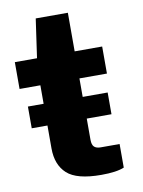

<svg xmlns="http://www.w3.org/2000/svg" viewBox="-81 -755 610 818"><g transform="rotate(-10 224.0 -345.5)"><path d="M390 -109V-7Q357 7 291 7Q185 7 143 -31.5Q101 -70 101 -141V-240H33V-334H101V-414H11V-530H107L131 -698H270V-531H389V-414H270V-334H378V-240H271V-149Q271 -126 280.5 -117.5Q290 -109 308 -109Z"/></g></svg>

Font: Morrison
Style: Bold
Weight: 700
Designer: Pablo Impallari, Rodrigo Fuenzalida (Modified by Dan O. Williams)
Version: Version 0.03;June 6, 2019;FontCreator 11.5.0.2425 64-bit; tt